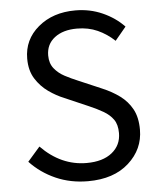

<svg xmlns="http://www.w3.org/2000/svg" viewBox="-54 -793 704 852"><g transform="rotate(-5 298.5 -367.0)"><path d="M304 13Q226 13 160.5 -16Q95 -45 47 -96L102 -159Q191 -68 305 -68Q377 -68 418 -101Q459 -134 459 -188Q459 -226 443 -248.5Q427 -271 399.5 -287Q372 -303 337 -318L231 -364Q196 -378 162 -402Q128 -426 105 -462.5Q82 -499 82 -552Q82 -637 147.5 -692Q213 -747 313 -747Q378 -747 434 -722Q490 -697 529 -656L480 -597Q446 -629 405 -647.5Q364 -666 313 -666Q251 -666 213.5 -637Q176 -608 176 -558Q176 -523 194.5 -500Q213 -477 240.5 -462.5Q268 -448 297 -436L402 -391Q445 -373 479 -348Q513 -323 533 -286.5Q553 -250 553 -195Q553 -108 486 -47.5Q419 13 304 13Z"/></g></svg>

Font: Noto Sans CJK KR Regular (TTF)
Style: Regular
Weight: 400
Designer: Ryoko NISHIZUKA 西塚涼子 (kana & ideographs); Paul D. Hunt (Latin, Greek & Cyrillic); Wenlong ZHANG 张文龙 (bopomofo); Sandoll 
Foundry: Adobe Systems Incorporated
Version: Version 1.004;PS 1.004;hotconv 1.0.82;makeotf.lib2.5.63406